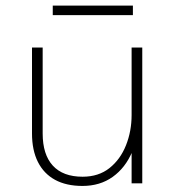

<svg xmlns="http://www.w3.org/2000/svg" viewBox="-20 -636 624 666"><path d="M436.5 -471H473.5V0H436.5ZM91 -471H128V-173Q128 -100 163.2 -61.5Q198.5 -23 266.5 -23Q322 -23 359.8 -53Q397.5 -83 417 -132Q436.5 -181 436.5 -237H462Q462 -165 438.5 -109.5Q415 -54 371 -22.5Q327 9 266 9Q210 9 171 -12.2Q132 -33.5 111.5 -74.2Q91 -115 91 -173ZM163 -616.5H441V-583.5H163Z"/></svg>

Font: Karla ExtraLight
Style: Regular
Weight: 250
Designer: Jonathan Pinhorn
Version: Version 2.004;gftools[0.9.33]